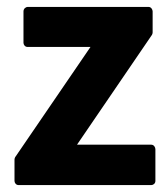

<svg xmlns="http://www.w3.org/2000/svg" viewBox="-20 -524 483 556"><path d="M22 0C22 5 26 12 34 12H418C423 12 430 8 430 0V-92C430 -97 426 -105 418 -105H203L420 -423C421 -425 422 -427 422 -430V-491C422 -496 418 -504 410 -504H60C55 -504 48 -499 48 -491V-400C48 -395 52 -388 60 -388H242L24 -69C23 -67 22 -65 22 -62Z"/></svg>

Font: Falling Sky
Style: Bd
Weight: 700
Designer: Paul D. Hunt
Foundry: Adobe Systems Incorporated
Version: Version 1.02